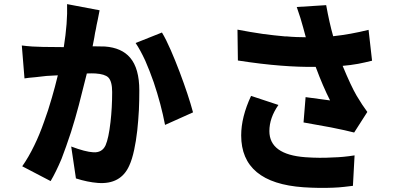

<svg xmlns="http://www.w3.org/2000/svg" viewBox="-20 -845 1978 933"><path d="M363 -334 345 -269 325 -203Q301 -130 279 -73Q252 -9 226 35L88 -37Q119 -81 147 -139Q172 -190 194 -253Q214 -307 232 -370Q247 -421 261 -479L206 -476L153 -470Q116 -467 99 -464L86 -624Q109 -621 137 -619L189 -617L290 -616Q309 -736 306 -825L464 -795L455 -749Q449 -723 446 -704Q442 -688 438 -661L430 -620Q466 -620 490 -619Q571 -613 612 -565Q657 -513 657 -405Q657 -357 655 -311Q652 -257 647 -211Q641 -158 632 -117Q622 -70 608 -40Q567 52 456 44Q405 40 349 22L326 -133Q395 -107 433 -105Q476 -102 493 -139Q508 -173 517 -252Q525 -321 525 -398Q525 -450 506 -469Q489 -485 444 -488Q429 -489 402 -488ZM782 -238Q763 -338 727 -445Q707 -502 686 -550Q662 -602 639 -636L767 -687Q787 -654 810 -601Q831 -553 853 -495Q896 -381 918 -299Z M1701 -201Q1663 -211 1588 -226Q1524 -238 1455 -250L1465 -373L1584 -357Q1568 -388 1549 -432Q1533 -469 1514 -520Q1432 -519 1345 -526Q1252 -533 1136 -551L1134 -701Q1196 -689 1258 -680Q1310 -673 1366 -668H1375Q1394 -666 1421 -665L1466 -664L1453 -712Q1447 -734 1440 -757Q1431 -786 1422 -811L1565 -820Q1581 -732 1599 -669Q1683 -678 1771 -700L1788 -550Q1752 -541 1721 -535Q1682 -528 1645 -525Q1686 -426 1713 -380Q1741 -333 1765 -301ZM1695 58Q1673 61 1653 63Q1627 66 1600 67Q1531 70 1455 65Q1152 44 1152 -187Q1152 -276 1200 -379L1333 -335Q1289 -272 1289 -208Q1289 -94 1464 -81Q1534 -76 1598 -80Q1647 -81 1703 -90Z"/></svg>

Font: Xiangcui Wave Sans Xiangcui Wave Sans
Style: Regular
Weight: 800
Width: 3
Version: Version 0.920;March 28, 2024;FontCreator 14.0.0.2814 64-bit